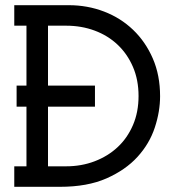

<svg xmlns="http://www.w3.org/2000/svg" viewBox="-20 -720 672 740"><path d="M211 0H35V-79H82V-309H44V-390H82V-621H35V-700H245Q317 -700 381 -675.5Q445 -651 493 -605Q541 -559 569 -494.5Q597 -430 597 -349Q597 -290 576.5 -228Q556 -166 510 -115.5Q464 -65 390.5 -32.5Q317 0 211 0ZM165 -309V-79H235Q294 -79 345 -98.5Q396 -118 433.5 -153Q471 -188 492.5 -238Q514 -288 514 -350Q514 -412 492.5 -462Q471 -512 433.5 -547.5Q396 -583 345 -602Q294 -621 235 -621H165V-390H346V-309Z"/></svg>

Font: Josefin Slab
Style: Bold
Weight: 700
Designer: Santiago Orozco
Foundry: Typemade
Version: Version 2.000